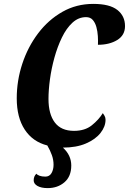

<svg xmlns="http://www.w3.org/2000/svg" viewBox="-20 -748 662 986"><path d="M225 218Q192 218 172.5 207Q153 196 153 178Q153 157 167 144Q171 150 183 154.5Q195 159 213 159Q234 159 244.5 141Q255 123 255 98Q255 73 246.5 49Q238 25 223 -1Q148 -20 107 -82.5Q66 -145 66 -243Q66 -334 94.5 -420.5Q123 -507 175.5 -576.5Q228 -646 300 -687Q372 -728 459 -728Q543 -728 582.5 -697Q622 -666 622 -614Q622 -567 582 -542.5Q542 -518 483 -518Q484 -538 482.5 -562.5Q481 -587 475 -609Q469 -631 456.5 -645.5Q444 -660 422 -660Q383 -660 352 -631.5Q321 -603 298 -555.5Q275 -508 259.5 -452Q244 -396 236.5 -340.5Q229 -285 229 -240Q229 -162 261.5 -119Q294 -76 360 -76Q416 -76 451.5 -104.5Q487 -133 508 -167Q512 -162 517 -153Q522 -144 522 -133Q522 -98 496 -65Q470 -32 421 -11Q372 10 303 10Q346 49 346 102Q346 158 311 188Q276 218 225 218Z"/></svg>

Font: Noto Serif ExtraCondensed ExtraBold
Style: Italic
Weight: 800
Width: 2
Italic angle: -12°
Designer: Monotype Design Team
Foundry: Monotype Imaging Inc.
Version: Version 2.013